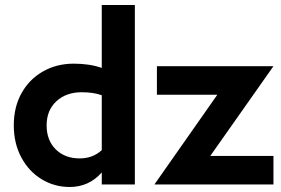

<svg xmlns="http://www.w3.org/2000/svg" viewBox="-20 -736 1123 766"><path d="M35 -236Q35 -309 66 -364.5Q97 -420 151.5 -451Q206 -482 274 -482Q338 -482 386 -465V-716H518V0H386V-48Q335 10 258 10Q197 10 146 -21Q95 -52 65 -108Q35 -164 35 -236ZM298 -104Q350 -104 386 -137V-356Q353 -368 306 -368Q244 -368 205 -332Q166 -296 166 -236Q166 -176 202.5 -140Q239 -104 298 -104ZM847 -358H606V-472H1071L819 -114H1071V0H596Z"/></svg>

Font: Madhuban SemiBold
Style: Regular
Weight: 600
Designer: jaikishan Patel
Foundry: MagicType
Version: Version 1.000